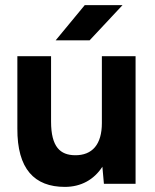

<svg xmlns="http://www.w3.org/2000/svg" viewBox="-20 -720 608 752"><path d="M387 0H511V-500H379V-238C379 -155 342 -111 273 -112C217 -113 180 -143 180 -244V-500H48V-217C47 -58 115 12 234 12C297 12 348 -16 381 -67ZM198 -562H331L460 -700H312Z"/></svg>

Font: HB Figtree Prototype
Style: Bold
Weight: 700
Designer: Alfredo Marco Pradil
Foundry: Hanken Design Co.®
Version: Version 1.002;Glyphs 3.2 (3228)